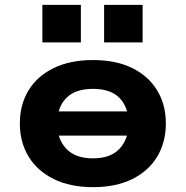

<svg xmlns="http://www.w3.org/2000/svg" viewBox="-20 -762 768 793"><path d="M364 11Q270 11 202 -22.5Q134 -56 98 -115.5Q62 -175 62 -252Q62 -330 98 -389Q134 -448 202 -481Q270 -514 364 -514Q459 -514 526 -481Q593 -448 629 -389Q665 -330 665 -252Q665 -175 629.5 -115.5Q594 -56 526.5 -22.5Q459 11 364 11ZM364 -108Q437 -108 474 -148Q511 -188 511 -252Q511 -318 474.5 -356.5Q438 -395 364 -395Q290 -395 253 -356.5Q216 -318 216 -252Q216 -188 253.5 -148Q291 -108 364 -108ZM177 -202V-302H551V-202ZM410 -587V-742H569V-587ZM155 -587V-742H314V-587Z"/></svg>

Font: Nunito Sans 7pt SemiExpanded ExtraBold
Style: Regular
Weight: 800
Width: 6
Designer: Vernon Adams
Foundry: Vernon Adams
Version: Version 3.101;gftools[0.9.27]